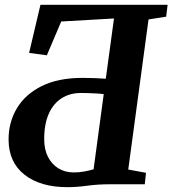

<svg xmlns="http://www.w3.org/2000/svg" viewBox="-20 -763 714 795"><path d="M259 12Q147 12 81.2 -39.8Q15.5 -91.5 15.5 -186Q15.5 -257 50 -314.8Q84.5 -372.5 152.5 -406.5Q220.5 -440.5 322 -440.5Q345.5 -440.5 372.5 -439.5Q399.5 -438.5 418 -437L452 -686.5L233.5 -674L174 -534L100.5 -544L147.5 -743H674L668 -694L595 -682.5L511 -61L584.5 -47.5L579.5 0H433.5Q385 0 341.2 6Q297.5 12 259 12ZM285 -49Q307.5 -49 328.2 -52.8Q349 -56.5 367.5 -62L409.5 -373Q397.5 -375 380.2 -376Q363 -377 345.2 -377.5Q327.5 -378 314.5 -378Q269.5 -378 235.2 -356.2Q201 -334.5 182 -292Q163 -249.5 163 -186.5Q163 -143.5 179 -112.8Q195 -82 222.5 -65.5Q250 -49 285 -49Z"/></svg>

Font: Merriweather 20pt
Style: Bold Italic
Weight: 700
Italic angle: -7.8°
Version: Version 2.101